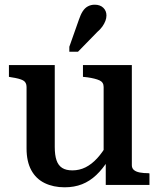

<svg xmlns="http://www.w3.org/2000/svg" viewBox="-20 -787 674 817"><path d="M213 -510V-162Q213 -127 220.5 -105Q228 -83 244.5 -72.5Q261 -62 288 -62Q318 -62 344 -75Q370 -88 393.5 -113.5Q417 -139 439 -178L441 -106Q417 -68 389.5 -42Q362 -16 329 -3Q296 10 255 10Q207 10 170 -8Q133 -26 113 -63Q93 -100 93 -155V-417Q93 -437 78 -445Q63 -453 29 -458L18 -460V-510ZM541 -510V-84Q541 -71 550 -63.5Q559 -56 575 -53Q591 -50 612 -50L616 -49V0H430V-107L421 -115V-417Q421 -437 403.5 -445Q386 -453 352 -458L333 -460V-510ZM316 -704Q323 -725 332 -739Q341 -753 354 -760Q367 -767 383 -767Q406 -767 419.5 -754Q433 -741 433 -721Q433 -710 428.5 -698Q424 -686 415.5 -674Q407 -662 394 -651L312 -567H275V-588Z"/></svg>

Font: Roboto Serif 36pt Medium
Style: Regular
Weight: 500
Designer: Greg Gazdowicz
Foundry: Commercial Type
Version: Version 1.008